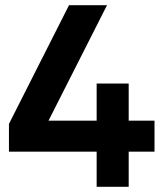

<svg xmlns="http://www.w3.org/2000/svg" viewBox="-20 -720 642 740"><path d="M352.5 0V-135.5H14.5V-242.5L246 -700H392.5L167 -255H352.5V-398H476V-255H575.5V-135.5H476V0Z"/></svg>

Font: Geologica SemiBold
Style: Regular
Weight: 600
Designer: Sindre Bremnes, Frode Helland
Foundry: Monokrom Skriftforlag AS
Version: Version 1.010;gftools[0.9.28]